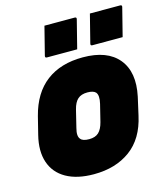

<svg xmlns="http://www.w3.org/2000/svg" viewBox="-116 -857 838 963"><g transform="rotate(-15 303.5 -375.0)"><path d="M349 -564Q476 -564 533.5 -494Q591 -424 565 -302L544 -209Q519 -95 442.5 -39Q366 17 253 17Q166 17 109.5 -15Q53 -47 33 -106.5Q13 -166 33 -246L56 -338Q85 -451 159.5 -507.5Q234 -564 349 -564ZM326 -388Q294 -388 276 -372Q258 -356 249 -320L227 -230Q216 -189 231 -173Q242 -159 275 -159Q307 -159 324.5 -175.5Q342 -192 351 -227L373 -316Q383 -358 369 -375Q357 -388 326 -388ZM205 -767H362Q373 -767 370 -756L333 -610H176Q165 -610 168 -621ZM441 -767H598Q609 -767 606 -756L569 -610H412Q401 -610 404 -621Z"/></g></svg>

Font: Recursive Mn Lnr St Blk
Style: Italic
Weight: 900
Italic angle: -15°
Monospace: yes
Version: Version 1.079;hotconv 1.0.112;makeotfexe 2.5.65598; ttfautoh